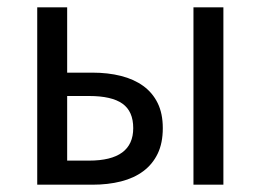

<svg xmlns="http://www.w3.org/2000/svg" viewBox="-20 -506 714 526"><path d="M82 0V-486H164V-307H233Q276 -307 311.5 -298Q347 -289 372.5 -270.5Q398 -252 412 -223.5Q426 -195 426 -155Q426 -114 412 -85Q398 -56 372.5 -37Q347 -18 311.5 -9Q276 0 233 0ZM164 -66H224Q345 -66 345 -155Q345 -201 315.5 -222Q286 -243 224 -243H164ZM510 0V-486H592V0Z"/></svg>

Font: Giro Regular
Style: Regular
Weight: 400
Designer: Paul D. Hunt
Foundry: Adobe Systems Incorporated
Version: Version 1.000;PS 1.0;hotconv 1.0.88;makeotf.lib2.5.647800